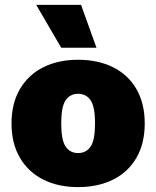

<svg xmlns="http://www.w3.org/2000/svg" viewBox="-20 -754 638 784"><path d="M299 -510Q380 -510 441.5 -479.5Q503 -449 537 -390.5Q571 -332 571 -250Q571 -168 537 -109.5Q503 -51 441.5 -20.5Q380 10 299 10Q218 10 157 -20.5Q96 -51 61.5 -109.5Q27 -168 27 -250Q27 -332 61.5 -390.5Q96 -449 157 -479.5Q218 -510 299 -510ZM299 -371Q266 -371 248 -344.5Q230 -318 230 -250Q230 -182 248 -155.5Q266 -129 299 -129Q332 -129 350 -155.5Q368 -182 368 -250Q368 -318 350 -344.5Q332 -371 299 -371ZM311 -734 374 -559H230L128 -734Z"/></svg>

Font: Work Sans ExtraBold
Style: Regular
Weight: 800
Designer: Wei Huang
Foundry: Wei Huang
Version: Version 2.012; ttfautohint (v1.8.3)